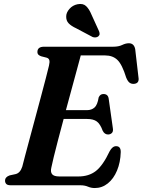

<svg xmlns="http://www.w3.org/2000/svg" viewBox="-20 -936 720 970"><path d="M385.5 0H34.5Q17.5 0 11.5 -6.8Q5.5 -13.5 5.5 -23Q5.5 -42 29 -50L59 -56.5Q82 -62 92.5 -94Q96 -109 106 -146.2Q116 -183.5 129.5 -234Q143 -284.5 158 -340Q173 -395.5 187 -448Q201 -500.5 211.8 -542Q222.5 -583.5 227.5 -604.5Q232 -623.5 229 -632.5Q226 -641.5 216 -644.5L188.5 -651.5Q180.5 -654 174.8 -659Q169 -664 169 -673.5Q169 -700 203 -700H551.5Q579.5 -700 597.2 -708.8Q615 -717.5 631 -717.5Q657 -717.5 663 -688L679.5 -546Q685 -515.5 658.5 -512.5Q645 -511 635.2 -517.8Q625.5 -524.5 617.5 -544Q597 -610.5 573.2 -633.2Q549.5 -656 511 -656H388Q381.5 -631 369.5 -587.5Q357.5 -544 343 -490Q328.5 -436 313 -379.5H419.5Q442.5 -379.5 457.5 -392.8Q472.5 -406 478.5 -444Q486 -461 502.5 -461Q525.5 -461 529 -438L550 -289.5Q553 -272.5 545.8 -264.8Q538.5 -257 526.5 -256.5Q508.5 -256.5 499 -275Q486.5 -309.5 469.2 -322.2Q452 -335 420 -335H301.5Q286.5 -279.5 273.5 -229.5Q260.5 -179.5 251.5 -142.8Q242.5 -106 239.5 -90Q234 -67.5 243.2 -56Q252.5 -44.5 280 -44.5H376Q429 -44.5 464.5 -72.2Q500 -100 534 -172Q548 -197.5 566.5 -197.5Q590.5 -197.5 590 -167.5Q588.5 -115.5 571.2 -74.2Q554 -33 524.8 -9.5Q495.5 14 459 14Q440.5 14 424.2 7Q408 0 385.5 0ZM442 -862.5 480.5 -778Q483 -771.5 483.2 -765Q483.5 -758.5 477 -752.5Q471 -747.5 462.8 -747Q454.5 -746.5 448 -749L365 -793Q340 -804.5 326.8 -818.2Q313.5 -832 314.5 -854.5Q315 -873 331 -891.2Q347 -909.5 371.5 -914.5Q399.5 -920 415 -905.2Q430.5 -890.5 442 -862.5Z"/></svg>

Font: Fraunces 9pt SemiBold
Style: Italic
Weight: 600
Italic angle: -16°
Version: Version 1.000;[b76b70a41]